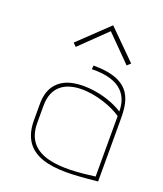

<svg xmlns="http://www.w3.org/2000/svg" viewBox="-136 -809 773 910"><g transform="rotate(20 251.0 -354.5)"><path d="M419 -579 277 -720 129 -579 145 -563 276 -690 402 -563ZM444 -18C283 4 97 11 97 -162V-249C97 -447 353 -387 444 -323ZM463 -298C463 -394 463 -509 255 -509L253 -490C409 -494 444 -417 444 -346C359 -401 222 -419 151 -384C110 -364 78 -324 78 -252V-169C78 45 304 15 463 0Z"/></g></svg>

Font: Advent Pro
Style: Thin
Weight: 100
Designer: Andreas Kalpakidis
Foundry: Andreas Kalpakidis
Version: Version 2.002 2007